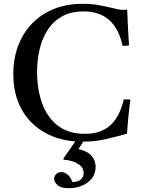

<svg xmlns="http://www.w3.org/2000/svg" viewBox="-20 -731 761 1010"><path d="M666 -207Q654 -119 648 -28Q593 -12 536 1Q481 14 418 14L393 53Q443 65 463 90Q483 115 483 146Q483 182 463.5 207Q444 232 412 245.5Q380 259 342 259Q301 259 283 243Q265 227 265 210Q265 195 276 184.5Q287 174 303 174Q316 174 333 185.5Q350 197 361 227Q394 225 407 211.5Q420 198 420 180Q420 150 391.5 131.5Q363 113 315 109L313 104L376 13Q289 6 222 -30Q140 -74 95 -153.5Q50 -233 50 -341Q50 -450 95 -533.5Q140 -617 222 -664Q304 -711 415 -711Q456 -711 487 -706Q518 -701 562 -691Q582 -687 597 -683Q612 -679 628 -679Q633 -679 639 -679.5Q645 -680 649 -681Q651 -637 653 -590Q655 -543 659 -492Q639 -489 625 -490Q586 -671 420 -671Q353 -671 306 -644.5Q259 -618 230 -572.5Q201 -527 188 -470Q175 -413 175 -351Q175 -263 201 -189Q227 -115 283 -71Q339 -27 427 -27Q510 -27 559.5 -71Q609 -115 631 -208H648Q656 -208 666 -207Z"/></svg>

Font: Tiro Devanagari Marathi
Style: Regular
Weight: 400
Designer: Devanagari: John Hudson & Fiona Ross. Latin: John Hudson.
Foundry: Tiro Typeworks Ltd.
Version: Version 1.52